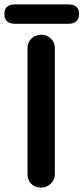

<svg xmlns="http://www.w3.org/2000/svg" viewBox="-51 -859 382 879"><path d="M200 -61Q200 -35 181 -17.5Q162 0 137 0Q109 0 92 -17.5Q75 -35 75 -61V-639Q75 -665 93 -682.5Q111 -700 139 -700Q163 -700 181.5 -682.5Q200 -665 200 -639ZM19 -750Q-31 -750 -31 -795Q-31 -839 19 -839H261Q311 -839 311 -795Q311 -750 261 -750Z"/></svg>

Font: zvoove
Style: Bold
Weight: 700
Designer: Vernon Adams (Nunito) & Andrew Paglinawan (Quicksand)
Foundry: zvoove
Version: Version 3.006